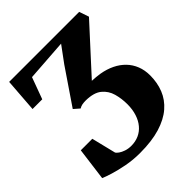

<svg xmlns="http://www.w3.org/2000/svg" viewBox="-207 -873 1013 1013"><g transform="rotate(-45 299.5 -366.0)"><path d="M251 11Q201 11 153.5 2Q106 -7 69.5 -18.2Q33 -29.5 16.5 -37L40.5 -220.5H126.5L160 -84Q164 -77.5 175.5 -69.2Q187 -61 205.2 -54.8Q223.5 -48.5 246 -48.5Q277 -48.5 302.8 -60Q328.5 -71.5 347.2 -93.8Q366 -116 376.2 -147.8Q386.5 -179.5 386.5 -218.5Q386.5 -260.5 375.8 -299Q365 -337.5 335 -362.2Q305 -387 246 -388Q230.5 -388 219 -386Q207.5 -384 196 -377L164.5 -404.5L299.5 -603L365 -692L131.5 -675.5L87 -554.5H14.5L28.5 -743H551L569.5 -688.5L341 -438.5Q356 -438 370.5 -436.5Q385 -435 399 -433Q440 -426 473 -410Q506 -394 529.8 -369.5Q553.5 -345 566.2 -312.8Q579 -280.5 579 -241Q579 -187 560.8 -141Q542.5 -95 503.2 -61Q464 -27 401.8 -8Q339.5 11 251 11Z"/></g></svg>

Font: Merriweather 48pt Black
Style: Regular
Weight: 900
Version: Version 2.100